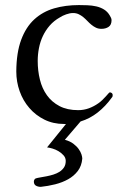

<svg xmlns="http://www.w3.org/2000/svg" viewBox="-20 -473 496 753"><path d="M43.9 -192.9Q44.4 -266.6 63 -316.7Q81.5 -366.7 114.5 -397Q147.5 -427.2 192.1 -440.2Q236.8 -453.1 289.6 -453.1Q305.2 -453.1 323 -452.4Q340.8 -451.7 357.4 -448Q374 -444.3 387.9 -435.8Q401.9 -427.2 410.6 -412.1Q413.1 -408.2 415.3 -403.3Q417.5 -398.4 417.5 -394Q417.5 -375.5 406 -367.7Q394.5 -359.9 377.9 -359.9Q365.7 -359.9 356.2 -364.5Q346.7 -369.1 338.4 -376Q330.1 -382.8 322.5 -390.9Q314.9 -398.9 306.6 -405.8Q298.3 -412.6 288.6 -417.2Q278.8 -421.9 266.6 -421.9Q253.9 -421.9 239.5 -416.7Q225.1 -411.6 214.8 -404.8Q191.4 -391.6 175 -372.8Q158.7 -354 148.2 -331.8Q137.7 -309.6 132.8 -284.4Q127.9 -259.3 127.9 -233.9Q127.9 -195.8 136.5 -160.9Q145 -126 164.1 -99.4Q183.1 -72.8 213.4 -56.9Q243.7 -41 286.6 -41Q308.6 -41 328.6 -48.3Q348.6 -55.7 365.7 -67.9Q373.5 -73.2 381.1 -80.6Q388.7 -87.9 394.8 -94.7Q400.9 -101.6 405 -106.2Q409.2 -110.8 410.6 -110.8Q415 -110.8 418.5 -107.9Q421.9 -105 421.9 -101.1Q421.9 -99.1 421.6 -96.2Q421.4 -93.3 418.9 -90.8Q394 -56.2 363.3 -32Q332.5 -7.8 295.9 3.4L234.4 75.2Q254.4 80.6 267.6 90.6Q280.8 100.6 288.6 111.6Q296.4 122.6 299.6 132.8Q302.7 143.1 302.7 148.9Q300.3 177.7 285.2 197.5Q270 217.3 247.3 230Q224.6 242.7 196.5 249.8Q168.5 256.8 140.1 259.8Q128.9 259.8 120.8 255.1Q112.8 250.5 112.8 238.8Q112.8 235.8 114.7 231.9Q116.7 228 120.6 226.6Q127 224.6 138.4 222.7Q149.9 220.7 162.8 218.3Q175.8 215.8 189.2 211.7Q202.6 207.5 213.4 200.7Q224.1 193.8 231 183.6Q237.8 173.3 237.8 158.2Q237.8 146 229.5 136.5Q221.2 127 209.7 120.1Q198.2 113.3 185.8 109.6Q173.3 106 164.6 105L238.8 13.2H231Q188.5 13.2 154.1 -3.9Q119.6 -21 95 -49.6Q70.3 -78.1 57.1 -115.2Q43.9 -152.3 43.9 -192.9Z"/></svg>

Font: Kurinto Book Core
Style: Regular
Weight: 400
Designer: Kurinto was developed by Clint Goss from a range of fonts that are compatible with the SIL Open Font License Version 1.1
Foundry: Clinton F. Goss
Version: Version 2.196; July 25, 2020